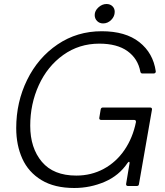

<svg xmlns="http://www.w3.org/2000/svg" viewBox="-20 -929 823 959"><path d="M61 -289Q61 -419 115.5 -530Q170 -641 267.5 -707Q365 -773 488 -773Q607 -773 676 -718.5Q745 -664 758 -573V-571Q758 -567 755 -564.5Q752 -562 748 -562H691Q683 -562 681 -571Q669 -636 617 -673.5Q565 -711 476 -711Q375 -711 296 -654.5Q217 -598 174 -504Q131 -410 131 -301Q131 -190 189 -121Q247 -52 361 -52Q436 -52 498 -85.5Q560 -119 601.5 -179.5Q643 -240 659 -319V-321Q659 -330 650 -330H485Q480 -330 477.5 -333Q475 -336 476 -341L483 -383Q485 -392 494 -392H730Q735 -392 737.5 -389Q740 -386 739 -381L674 -9Q673 0 663 0H619Q614 0 611.5 -3Q609 -6 610 -11L627 -113V-117Q627 -121 624 -121Q622 -121 617 -115Q575 -52 503 -21Q431 10 351 10Q252 10 187 -29.5Q122 -69 91.5 -136.5Q61 -204 61 -289ZM453 -854Q453 -875 471.5 -892Q490 -909 512 -909Q530 -909 541.5 -898Q553 -887 553 -870Q553 -847 535.5 -829.5Q518 -812 495 -812Q477 -812 465 -824Q453 -836 453 -854Z"/></svg>

Font: Open Sauce Two Light Italic
Style: Regular
Weight: 300
Italic angle: -10°
Designer: Alfredo Marco Pradil
Foundry: Creative Sauce Fz LLC
Version: Version 1.477